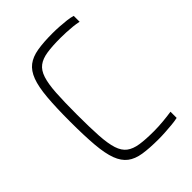

<svg xmlns="http://www.w3.org/2000/svg" viewBox="-205 -794 901 901"><g transform="rotate(-45 245.0 -344.0)"><path d="M309 8Q249 8 207.5 1.5Q166 -5 140 -25Q114 -45 99.5 -83.5Q85 -122 79.5 -186Q74 -250 74 -344Q74 -438 79.5 -501.5Q85 -565 99.5 -603.5Q114 -642 140 -662Q166 -682 207.5 -689Q249 -696 309 -696Q331 -696 354.5 -694.5Q378 -693 399.5 -690.5Q421 -688 437 -683V-644Q419 -648 399 -650Q379 -652 359 -653Q339 -654 320 -654Q265 -654 229 -648.5Q193 -643 171 -626.5Q149 -610 138 -576Q127 -542 123.5 -486Q120 -430 120 -344Q120 -259 123.5 -202.5Q127 -146 138 -112Q149 -78 171 -61.5Q193 -45 229 -39.5Q265 -34 320 -34Q349 -34 382 -37Q415 -40 440 -44V-3Q422 1 400 3Q378 5 354.5 6.5Q331 8 309 8Z"/></g></svg>

Font: Saira SemiCondensed ExtraLight
Style: Regular
Weight: 250
Width: 4
Designer: Hector Gatti with collaboration of the Omnibus-Type team
Foundry: Omnibus-Type
Version: Version 1.101